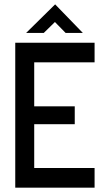

<svg xmlns="http://www.w3.org/2000/svg" viewBox="-20 -861 504 881"><path d="M50 0V-665H414V-575H137V-373H323V-291H137V-90H414V0ZM232 -760 181 -710H100L233 -841L360 -710H281Z"/></svg>

Font: Sulphur Point
Style: Bold
Weight: 700
Designer: Noponies / Dale Sattler
Foundry: Noponies
Version: Version 1.000; ttfautohint (v1.8)